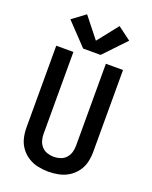

<svg xmlns="http://www.w3.org/2000/svg" viewBox="-177 -1075 931 1178"><g transform="rotate(20 288.0 -486.5)"><path d="M288 8Q322 8 356 1Q390 -6 419.5 -24.5Q449 -43 469.5 -71Q490 -99 498 -132.5Q506 -166 506 -200V-735H394V-200Q394 -178 388 -157Q382 -136 367 -119.5Q352 -103 331 -96Q310 -89 288 -89Q266 -89 245 -96Q224 -103 209 -119.5Q194 -136 188 -157Q182 -178 182 -200V-735H70V-200Q70 -166 78 -132.5Q86 -99 106.5 -71Q127 -43 156.5 -24.5Q186 -6 220 1Q254 8 288 8ZM345 -775 480 -917 394 -981 288 -847 182 -981 96 -917 231 -775Z"/></g></svg>

Font: Iosevka Sparkle Semibold
Style: Regular
Weight: 600
Designer: Belleve Invis
Foundry: Belleve Invis
Version: Version 4.5.0; ttfautohint (v1.8.3)